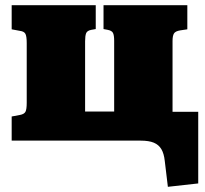

<svg xmlns="http://www.w3.org/2000/svg" viewBox="-20 -542 789 740"><path d="M627 178 615 78Q612 50 602 33Q592 16 573 8Q554 0 522 0H25V-93L57 -99Q73 -102 78 -111Q83 -120 83 -146V-376Q83 -402 78 -411.5Q73 -421 57 -423L25 -429V-522H349V-430L332 -427Q316 -424 312 -414Q308 -404 308 -383V-112H420V-385Q420 -406 415.5 -415Q411 -424 395 -427L379 -430V-522H702V-429L675 -425Q656 -422 650.5 -413Q645 -404 645 -384V-111H744V165Z"/></svg>

Font: Literata Black
Style: Regular
Weight: 900
Designer: Latin by Veronika Burian and Jose Scaglione. Greek by Irene Vlachou. Cyrillic by Vera Evstafieva.
Foundry: TypeTogether
Version: Version 3.103;gftools[0.9.29]